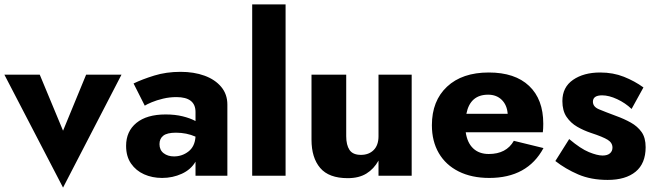

<svg xmlns="http://www.w3.org/2000/svg" viewBox="-23 -800 2983 874"><path d="M-3 -460H158L264 -205L369 -460H530L264 54Z M636 -319 585 -420Q624 -439 679 -456Q734 -473 799 -473Q860 -473 908 -455.5Q956 -438 984 -404.5Q1012 -371 1012 -324V0H867V-64Q846 -28 804.5 -9Q763 10 715 10Q670 10 633 -6.5Q596 -23 573.5 -55.5Q551 -88 551 -136Q551 -202 598 -240.5Q645 -279 731 -279Q774 -279 808.5 -270.5Q843 -262 867 -249V-290Q867 -358 780 -358Q749 -358 719.5 -351Q690 -344 667.5 -334.5Q645 -325 636 -319ZM703 -144Q703 -117 722 -102.5Q741 -88 769 -88Q806 -88 835 -110.5Q864 -133 867 -178Q826 -196 778 -196Q738 -196 720.5 -182.5Q703 -169 703 -144Z M1125 -780H1277V0H1125Z M1553 -180Q1553 -140 1568 -117.5Q1583 -95 1620 -95Q1656 -95 1678 -117Q1700 -139 1700 -180V-460H1851V0H1700V-69Q1679 -31 1645 -10Q1611 11 1560 11Q1474 11 1434.5 -35.5Q1395 -82 1395 -164V-460H1553Z M2204 10Q2124 10 2065 -19.5Q2006 -49 1974.5 -103Q1943 -157 1943 -230Q1943 -341 2012 -405.5Q2081 -470 2202 -470Q2321 -470 2385.5 -409Q2450 -348 2450 -237Q2450 -226 2449.5 -215.5Q2449 -205 2448 -198H2097Q2104 -150 2131 -124.5Q2158 -99 2202 -99Q2282 -99 2316 -159L2451 -126Q2378 10 2204 10ZM2199 -369Q2117 -369 2100 -282H2288Q2285 -322 2261 -345.5Q2237 -369 2199 -369Z M2568 -167Q2620 -123 2658 -107.5Q2696 -92 2720 -92Q2742 -92 2753.5 -102Q2765 -112 2765 -128Q2765 -150 2743.5 -163.5Q2722 -177 2667 -195Q2634 -206 2604.5 -223Q2575 -240 2556 -268Q2537 -296 2537 -340Q2537 -403 2585.5 -436.5Q2634 -470 2709 -470Q2768 -470 2817 -450.5Q2866 -431 2906 -402L2852 -304Q2824 -331 2786.5 -348.5Q2749 -366 2718 -366Q2676 -366 2676 -337Q2676 -314 2703.5 -302.5Q2731 -291 2782 -272Q2818 -259 2848.5 -242Q2879 -225 2897.5 -199Q2916 -173 2916 -130Q2916 -56 2870.5 -18.5Q2825 19 2743 19Q2667 19 2609 -6Q2551 -31 2505 -67Z"/></svg>

Font: Jost*
Style: Bold
Weight: 700
Version: Version 3.7